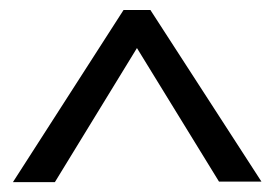

<svg xmlns="http://www.w3.org/2000/svg" viewBox="-20 -727 549 384"><path d="M253.9 -630.9 89.8 -362.8H5.9L227.1 -707H280.8L502.9 -363.8H418Z"/></svg>

Font: Sarala
Style: Regular
Weight: 400
Designer: Andres Torresi
Foundry: Huerta Tipografica
Version: Version 1.004;PS 001.003;hotconv 1.0.70;makeotf.lib2.5.58329